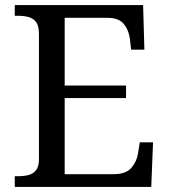

<svg xmlns="http://www.w3.org/2000/svg" viewBox="-20 -734 663 754"><path d="M38 0V-42H51Q73 -42 91.5 -46.5Q110 -51 121.5 -65.5Q133 -80 133 -109V-600Q133 -632 122 -647Q111 -662 92.5 -667Q74 -672 51 -672H38V-714H542L547 -539H495L490 -582Q486 -615 466.5 -639.5Q447 -664 402 -664H234V-398H475V-349H234V-50H427Q474 -50 495.5 -74.5Q517 -99 522 -132L529 -175H581L574 0Z"/></svg>

Font: Noto Rashi Hebrew
Style: Regular
Weight: 400
Version: Version 1.006